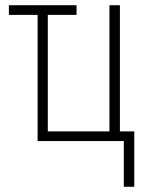

<svg xmlns="http://www.w3.org/2000/svg" viewBox="-20 -540 540 735"><path d="M454 175V0H124V-483H14V-520H273V-483H163V-37H399V-520H439V-37H494V175Z"/></svg>

Font: Iosevka Curly Extralight
Style: Regular
Weight: 200
Monospace: yes
Designer: Belleve Invis
Foundry: Belleve Invis
Version: Version 22.1.2; ttfautohint (v1.8.4)